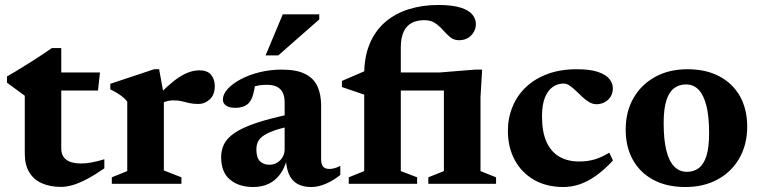

<svg xmlns="http://www.w3.org/2000/svg" viewBox="-20 -738 3052 771"><path d="M226 -141.5Q226 -112 246 -96.8Q266 -81.5 306 -81.5Q325.5 -81.5 348.5 -85.8Q371.5 -90 399 -98.5V-62Q360 -35 329 -18.8Q298 -2.5 272.5 5Q247 12.5 225 12.5Q181.5 12.5 148.8 -1.8Q116 -16 97.8 -45.8Q79.5 -75.5 79.5 -121.5V-353.5L8 -406V-431Q23 -439.5 40.8 -450.2Q58.5 -461 78 -473Q97.5 -485 117 -497.5Q136.5 -510 154.8 -522.2Q173 -534.5 188.5 -545H226V-435ZM166 -374.5 166.5 -447H381.5L373.5 -374.5Z M780.5 -455.5Q813.5 -455.5 828 -437.2Q842.5 -419 842.5 -393Q842.5 -357 822.2 -338.8Q802 -320.5 778 -320.5Q755.5 -320.5 739.8 -324.2Q724 -328 709.8 -331.5Q695.5 -335 676.5 -335Q664.5 -335 653.5 -332.5Q642.5 -330 632 -324.8Q621.5 -319.5 611 -311L598.5 -337.5Q628.5 -369.5 653.5 -392Q678.5 -414.5 700.2 -428.5Q722 -442.5 741.8 -449Q761.5 -455.5 780.5 -455.5ZM638 -356V-53.5L708.5 -26V0H429V-26L491 -51V-330Q483.5 -340 473.2 -348.2Q463 -356.5 450.5 -364.2Q438 -372 423 -379V-401.5L599 -460H619Z M1147 -280 1148 -231.5Q1104 -222.5 1076.8 -212.2Q1049.5 -202 1034.8 -190.8Q1020 -179.5 1014.8 -166.5Q1009.5 -153.5 1009.5 -137.5Q1009.5 -105.5 1023.5 -91Q1037.5 -76.5 1062 -76.5Q1079.5 -76.5 1093.2 -85Q1107 -93.5 1115 -107.5Q1123 -121.5 1123 -138.5V-328.5Q1123 -361 1106 -379.2Q1089 -397.5 1051 -397.5Q1034.5 -397.5 1018.2 -394.8Q1002 -392 988.5 -386.5L1008 -422Q1004.5 -394.5 1000.8 -376.5Q997 -358.5 992.8 -347.2Q988.5 -336 982.5 -328.5Q974.5 -317 959.2 -311Q944 -305 925 -305Q900.5 -305 887.8 -314Q875 -323 875 -338.5Q875 -359.5 894.2 -380.8Q913.5 -402 946.8 -419.8Q980 -437.5 1022.5 -448Q1065 -458.5 1111 -458.5Q1172 -458.5 1206.5 -440.5Q1241 -422.5 1255.2 -390.2Q1269.5 -358 1269.5 -314.5V-97.5Q1269.5 -84.5 1273.2 -76Q1277 -67.5 1284.2 -63.5Q1291.5 -59.5 1303 -59.5Q1312 -59.5 1323.2 -62.5Q1334.5 -65.5 1346.5 -72V-35.5Q1319.5 -13.5 1288.8 -0.2Q1258 13 1230 13Q1195 13 1172.8 -0.5Q1150.5 -14 1140 -39.2Q1129.5 -64.5 1128 -98.5L1133 -101Q1123 -62.5 1103.8 -37Q1084.5 -11.5 1057.5 0.8Q1030.5 13 997 13Q939 13 903.5 -16.8Q868 -46.5 868 -106.5Q868 -135.5 879.8 -159.2Q891.5 -183 921.5 -203.8Q951.5 -224.5 1006.2 -243.2Q1061 -262 1147 -280ZM1046.5 -515.5 1115.5 -680.5H1262V-660L1097.5 -515.5Z M1786 -374.5H1473L1442.5 -358L1353 -388.5V-413L1450.5 -455L1516.5 -447H1746L1888 -458.5H1916L1909.5 -347V-51L1972 -26V0H1700V-26L1762.5 -51V-397ZM1589.5 -51 1655 -26V0H1380.5V-26L1442.5 -51V-438.5Q1442.5 -510.5 1465 -563.2Q1487.5 -616 1527.8 -650.2Q1568 -684.5 1622.2 -701.2Q1676.5 -718 1739.5 -718Q1797.5 -718 1830.5 -707.2Q1863.5 -696.5 1877.2 -679Q1891 -661.5 1891 -642Q1891 -624 1882.2 -609Q1873.5 -594 1858.5 -585.2Q1843.5 -576.5 1823 -576.5Q1802.5 -576.5 1787.8 -588.8Q1773 -601 1759.2 -616.8Q1745.5 -632.5 1728 -644.8Q1710.5 -657 1684 -657Q1654.5 -657 1633.5 -646Q1612.5 -635 1601 -610.8Q1589.5 -586.5 1589.5 -547Z M2296.5 -460Q2349.5 -460 2381.2 -449.2Q2413 -438.5 2427 -421Q2441 -403.5 2441 -383.5Q2441 -364.5 2432 -350Q2423 -335.5 2408 -327.5Q2393 -319.5 2375.5 -319.5Q2360 -319.5 2345.8 -328Q2331.5 -336.5 2318.5 -348.8Q2305.5 -361 2292.8 -373.2Q2280 -385.5 2268 -394Q2256 -402.5 2243.5 -402.5Q2220 -402.5 2200.2 -389.2Q2180.5 -376 2168.5 -347Q2156.5 -318 2156.5 -270.5Q2156.5 -209 2174.2 -169Q2192 -129 2225.5 -109.2Q2259 -89.5 2306 -89.5Q2339.5 -89.5 2368.2 -98Q2397 -106.5 2426.5 -125L2441.5 -93.5Q2406.5 -56 2373.5 -32.5Q2340.5 -9 2308 2Q2275.5 13 2243 13Q2174.5 13 2124.5 -15.8Q2074.5 -44.5 2047 -95.5Q2019.5 -146.5 2019.5 -212Q2019.5 -264 2038 -309.2Q2056.5 -354.5 2092 -388.2Q2127.5 -422 2179 -441Q2230.5 -460 2296.5 -460Z M2738.5 -48Q2766 -48 2786 -63Q2806 -78 2816.8 -112Q2827.5 -146 2827.5 -203.5Q2827.5 -268.5 2817 -311.8Q2806.5 -355 2786 -377Q2765.5 -399 2734.5 -399Q2707.5 -399 2687.2 -384Q2667 -369 2656 -335Q2645 -301 2645 -243.5Q2645 -178.5 2655.5 -135Q2666 -91.5 2687 -69.8Q2708 -48 2738.5 -48ZM2732 13Q2657.5 13 2603.8 -15.8Q2550 -44.5 2521.2 -96.5Q2492.5 -148.5 2492.5 -217.5Q2492.5 -289.5 2523.8 -344Q2555 -398.5 2610.8 -429.2Q2666.5 -460 2741 -460Q2815.5 -460 2869.2 -431.2Q2923 -402.5 2951.8 -350.8Q2980.5 -299 2980.5 -229.5Q2980.5 -158 2949.2 -103Q2918 -48 2862 -17.5Q2806 13 2732 13Z"/></svg>

Font: Newsreader 16pt 16pt
Style: Bold
Weight: 700
Version: Version 1.003